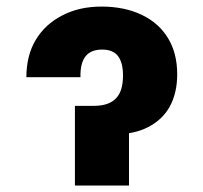

<svg xmlns="http://www.w3.org/2000/svg" viewBox="-20 -573 628 593"><path d="M228.5 -334.5H61.5Q61.5 -401.4 90.3 -449.7Q119.1 -498 172.4 -525.4Q224.6 -552.7 293.5 -552.7Q363.8 -552.7 417.5 -527.3Q470.2 -502.4 499 -455.1Q527.3 -408.7 527.3 -343.3Q527.3 -286.1 504.4 -244.1Q482.4 -203.6 437 -180.2Q393.6 -157.7 327.6 -157.7H234.4V-246.1H270.5Q316.4 -246.1 338.4 -269.5Q359.9 -291.5 359.9 -339.8Q359.9 -378.4 345.2 -398.9Q329.6 -419.9 295.4 -419.9Q260.7 -419.9 244.1 -398.9Q227.5 -377.9 228.5 -334.5ZM211.4 0V-246.1H378.4V0Z"/></svg>

Font: My Font
Style: Regular
Weight: 500
Designer: Rasmus Andersson
Foundry: rsms
Version: Version 0.001